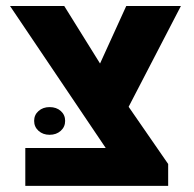

<svg xmlns="http://www.w3.org/2000/svg" viewBox="-20 -606 633 626"><path d="M399.4 -257.8 528.3 -71.3V0H62.5V-123.5H324.7L12.7 -586.4H189.5L306.2 -398.9L391.6 -586.4H569.8ZM141.6 -166.5Q120.1 -166.5 105.7 -179.4Q91.3 -192.4 91.3 -211.9Q91.3 -231.4 105.7 -244.1Q120.1 -256.8 141.6 -256.8Q164.1 -256.8 178.2 -244.1Q192.4 -231.4 192.4 -211.9Q192.4 -192.4 178 -179.4Q163.6 -166.5 141.6 -166.5Z"/></svg>

Font: Heebo ExtraBold
Style: Regular
Weight: 800
Designer: Oded Ezer
Foundry: Meir Sadan
Version: Version 2.001; ttfautohint (v1.5.14-ce02) -l 8 -r 50 -G 200 